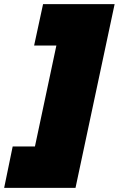

<svg xmlns="http://www.w3.org/2000/svg" viewBox="-89 -807 571 923"><path d="M-28 -103H79L182 -588H75L118 -787H462L274 96H-69Z"/></svg>

Font: Prompt Black
Style: Italic
Weight: 900
Italic angle: -12°
Designer: Katatrad Team
Foundry: CadsonDemak
Version: Version 1.001